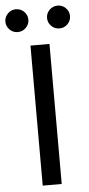

<svg xmlns="http://www.w3.org/2000/svg" viewBox="-76 -889 429 922"><g transform="rotate(-5 138.0 -427.5)"><path d="M91.7 0V-675H183.3V0ZM238.3 -745Q215 -745 198.8 -761.2Q182.5 -777.5 182.5 -800Q182.5 -822.5 198.8 -838.8Q215 -855 238.3 -855Q260.8 -855 277.1 -838.8Q293.3 -822.5 293.3 -800Q293.3 -777.5 277.1 -761.2Q260.8 -745 238.3 -745ZM36.7 -745Q14.2 -745 -2.1 -761.2Q-18.3 -777.5 -18.3 -800Q-18.3 -822.5 -2.1 -838.8Q14.2 -855 36.7 -855Q60 -855 76.2 -838.8Q92.5 -822.5 92.5 -800Q92.5 -777.5 76.2 -761.2Q60 -745 36.7 -745Z"/></g></svg>

Font: Funnel Sans
Style: Regular
Weight: 400
Designer: NORD ID, Kristian Moeller
Foundry: Dicotype
Version: Version 1.000